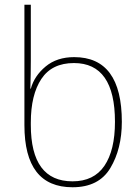

<svg xmlns="http://www.w3.org/2000/svg" viewBox="-20 -780 589 810"><path d="M286 10Q397 10 445.5 -71Q494 -152 494 -266Q494 -539 293 -539Q220 -539 172.5 -499.5Q125 -460 110 -406H108Q109 -431 109.5 -466Q110 -501 110 -525V-760H83V-252Q83 10 286 10ZM286 -15Q110 -15 110 -253V-263Q110 -380 154.5 -447Q199 -514 292 -514Q465 -514 465 -266Q465 -146 420.5 -80.5Q376 -15 286 -15Z"/></svg>

Font: Noto Sans Display Thin
Style: Regular
Weight: 250
Designer: Monotype Design Team
Foundry: Monotype Imaging Inc.
Version: Version 1.900